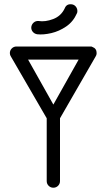

<svg xmlns="http://www.w3.org/2000/svg" viewBox="-20 -876 497 896"><path d="M26 -628Q26 -641 35 -650Q44 -659 57 -659H400Q402 -659 403 -659Q404 -659 406 -659Q407 -658 409 -658Q410 -658 411 -657Q431 -650 431 -628Q431 -619 426 -612L260 -324V-31Q260 -18 251 -9Q242 0 229 0Q216 0 207 -9Q198 -18 198 -31V-324L31 -612Q26 -619 26 -628ZM229 -388 347 -598H111ZM282 -837Q290 -858 313 -856Q326 -855 334 -845Q342 -835 341 -822Q341 -818 339 -814Q322 -775 289 -752.5Q256 -730 219.5 -721.5Q183 -713 154 -716Q141 -718 133 -727.5Q125 -737 126 -750Q128 -763 137.5 -771Q147 -779 160 -778Q191 -773 228 -787Q265 -801 282 -837Z"/></svg>

Font: Libertine Sup Medium
Style: Regular
Weight: 500
Designer: Bastien Sozeau
Foundry: NBR — Bastien Sozeau
Version: Version 2.003; ttfautohint (v1.8.4.7-5d5b);gftools[0.9.33]